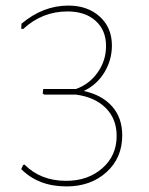

<svg xmlns="http://www.w3.org/2000/svg" viewBox="-20 -661 533 688"><path d="M218 7Q118 7 56 -55L63 -70L68 -71Q126 -13 217 -13Q295 -13 346.5 -58Q398 -103 398 -174Q398 -235 359 -274Q320 -313 252 -322H138L133 -326L135 -342H252Q300 -359 330 -401.5Q360 -444 360 -496Q360 -553 322.5 -586.5Q285 -620 222 -620Q131 -620 63 -557L56 -558L57 -576Q134 -641 225 -641Q294 -641 337.5 -601.5Q381 -562 381 -498Q381 -446 354 -401.5Q327 -357 280 -335Q345 -321 381.5 -280Q418 -239 418 -176Q418 -95 361.5 -44Q305 7 218 7Z"/></svg>

Font: Alegreya Sans Thin
Style: Regular
Weight: 100
Designer: Juan Pablo del Peral
Foundry: Huerta Tipografica
Version: Version 2.007